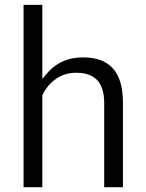

<svg xmlns="http://www.w3.org/2000/svg" viewBox="-20 -794 608 799"><path d="M156.2 -465.5V-486.6V-773.8H78.1V-15.1H156.2V-396V-397.5L157.2 -399.5C170.3 -426.7 188.9 -448.9 212.6 -465.5C236.8 -482.6 265 -491.2 296.7 -491.2C336 -491.2 365.2 -481.1 384.4 -460.5C403.5 -440.3 413.1 -409.6 413.6 -368.3V-15.1H491.7V-367.8C491.2 -431.2 477.6 -478.6 449.9 -509.3C422.2 -540.1 380.9 -555.2 324.9 -555.2C261 -555.2 209.6 -531 169.8 -482.1Z"/></svg>

Font: Vazir FD Light
Style: Regular
Weight: 300
Foundry: DejaVu fonts team - Redesigned by Saber Rastikerdar
Version: Version 21.10;October 20, 2019;FontCreator 12.0.0.2547 64-bi